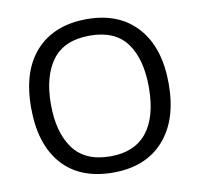

<svg xmlns="http://www.w3.org/2000/svg" viewBox="-81 -810 943 906"><g transform="rotate(-10 390.5 -357.5)"><path d="M61 -358.9Q61 -535.6 148.7 -630.4Q236.3 -725.1 392.1 -725.1Q546.4 -725.1 633.3 -628.4Q720.2 -531.7 720.2 -357.9Q720.2 -184.6 633.3 -87.4Q546.4 9.8 391.1 9.8Q231.9 9.8 146.5 -86.7Q61 -183.1 61 -358.9ZM625 -357.9Q625 -493.2 569.1 -569.6Q513.2 -646 392.1 -646Q270 -646 212.9 -569.6Q155.8 -493.2 155.8 -357.9Q155.8 -223.1 212.9 -145.5Q270 -67.9 391.1 -67.9Q506.8 -67.9 565.9 -142.1Q625 -216.3 625 -357.9Z"/></g></svg>

Font: NotoSansMyanmarRegular
Style: Regular
Weight: 400
Designer: Monotype Design team
Foundry: Monotype Imaging Inc.
Version: Version 1.05